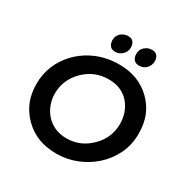

<svg xmlns="http://www.w3.org/2000/svg" viewBox="-198 -1080 1246 1269"><g transform="rotate(30 425.0 -445.5)"><path d="M399 10Q319.5 10 258.5 -13.8Q197.5 -37.5 150 -85Q102.5 -132.5 78.2 -191.2Q54 -250 54 -325Q54 -400.5 81 -465Q108 -529.5 154.5 -579Q201 -628.5 261 -660Q354 -709 465 -709Q615 -709 709.5 -615.5Q756.5 -569.5 780.2 -510.8Q804 -452 804 -375Q804 -290.5 769.8 -220Q735.5 -149.5 678 -98Q620.5 -46.5 548 -18.2Q475.5 10 399 10ZM406 -111Q510 -111 587.5 -187.5Q665 -264 665 -371Q665 -411.5 652 -450.5Q639 -489.5 613 -520.8Q587 -552 547.5 -570.5Q508 -589 455 -589Q345 -589 268 -512Q191 -435 191 -330Q191 -289.5 204.8 -250.5Q218.5 -211.5 245.5 -180Q272.5 -148.5 312.8 -129.8Q353 -111 406 -111ZM398 -767Q349 -767 344 -823Q344 -849 355.5 -866.2Q367 -883.5 385.2 -892.2Q403.5 -901 423 -901Q471 -901 475 -846Q475 -810.5 451 -788.8Q427 -767 398 -767ZM579 -767Q531 -767 526 -823Q526 -860 550 -880.5Q574 -901 604 -901Q654 -901 657 -846Q657 -826.5 648.5 -808.5Q640 -790.5 622.5 -778.8Q605 -767 579 -767Z"/></g></svg>

Font: Argentum Sans Medium
Style: Italic
Weight: 500
Italic angle: -11°
Designer: Julieta Ulanovsky (font), Cristiano Sobral (main changes and remaster)
Foundry: Julieta Ulanovsky (font), Cristiano Sobral (main changes and remaster)
Version: Version 2.007;June 15, 2022;FontCreator 14.0.0.2814 64-bit; 